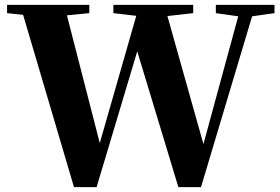

<svg xmlns="http://www.w3.org/2000/svg" viewBox="-20 -767 1151 789"><path d="M867 -713 959 -700 816 -175 668 -701 774 -713V-747H446V-713L540 -702L390 -179L255 -704L347 -713V-747H9V-713L75 -706L284 2H377L544 -556L713 2H806L1016 -700L1108 -713V-747H867Z"/></svg>

Font: Source Han Serif KR Heavy
Style: Regular
Weight: 900
Designer: Ryoko NISHIZUKA 西塚涼子 (kana & ideographs); Frank Grießhammer (Latin, Greek & Cyrillic); Wenlong ZHANG 张文龙 (bopomofo); San
Foundry: Adobe
Version: Version 2.001;hotconv 1.1.0;makeotfexe 2.6.0